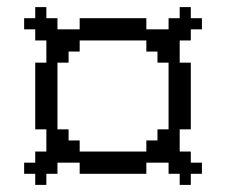

<svg xmlns="http://www.w3.org/2000/svg" viewBox="-20 -520 635 540"><path d="M391.6 -93.8V-125H422.9V-156.2H454.1V-343.8H422.9V-375H391.6V-406.2H204.1V-375H172.9V-343.8H141.6V-156.2H172.9V-125H204.1V-93.8ZM79.1 0V-31.2H47.9V-62.5H79.1V-93.8H110.4V-156.2H79.1V-343.8H110.4V-406.2H79.1V-437.5H47.9V-468.8H79.1V-500H110.4V-468.8H141.6V-437.5H204.1V-468.8H391.6V-437.5H454.1V-468.8H485.4V-500H516.6V-468.8H547.9V-437.5H516.6V-406.2H485.4V-343.8H516.6V-156.2H485.4V-93.8H516.6V-62.5H547.9V-31.2H516.6V0H485.4V-31.2H454.1V-62.5H391.6V-31.2H204.1V-62.5H141.6V-31.2H110.4V0Z"/></svg>

Font: Terminal Grotesque
Style: Regular
Weight: 400
Designer: Raphaël Bastide
Foundry: http://raphaelbastide.com
Version: Version 1.0